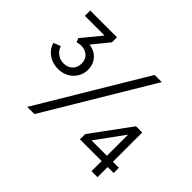

<svg xmlns="http://www.w3.org/2000/svg" viewBox="-150 -1007 1269 1269"><g transform="rotate(45 484.5 -372.5)"><path d="M37 -422 87 -441Q98 -409 123 -391Q148 -373 180 -373Q218 -373 242 -396Q266 -419 266 -457Q266 -495 242 -517Q218 -539 180 -539Q163 -539 143 -533L131 -560L242 -695H58V-745H308V-698L214 -582Q263 -577 294 -543Q325 -509 325 -458Q325 -420 306 -388.5Q287 -357 254 -339Q221 -321 180 -321Q128 -321 89 -348.5Q50 -376 37 -422ZM660 -745H727L281 0H214ZM815 -95H612V-144L813 -418H871V-144H927V-95H871V0H815ZM815 -144V-342L671 -144Z"/></g></svg>

Font: Evergrow Sans
Style: Light
Weight: 300
Foundry: 10Web
Version: Version 1.000